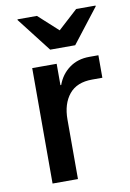

<svg xmlns="http://www.w3.org/2000/svg" viewBox="-82 -768 556 819"><g transform="rotate(-10 195.5 -358.0)"><path d="M78.3 0V-500H184.2V-407.5H187.5Q203.3 -451.7 239.6 -478.3Q275.8 -505 326.7 -505H365.8V-407.5H321.7Q255 -407.5 221.7 -366.7Q188.3 -325.8 188.3 -257.5V0ZM167.5 -564.2 52.5 -712.5V-715.8H136.7L221.7 -638.3L306.7 -715.8H390.8V-712.5L275.8 -564.2Z"/></g></svg>

Font: Funnel Sans Medium
Style: Regular
Weight: 500
Version: Version 1.000; Beta; Release 5; Build 24; ttfautohint (v1.8.